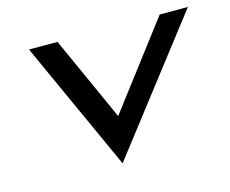

<svg xmlns="http://www.w3.org/2000/svg" viewBox="-74 -553 810 677"><g transform="rotate(-15 330.5 -214.5)"><path d="M81 -451 296 22 661 -451H558L324 -143L185 -451Z"/></g></svg>

Font: Charger Sport
Style: BdExtObl
Weight: 700
Designer: Jasper
Foundry: Cannot Into Space Fonts
Version: Version 1.1